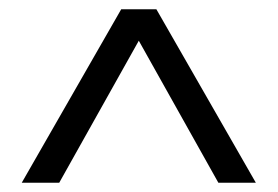

<svg xmlns="http://www.w3.org/2000/svg" viewBox="-20 -750 600 415"><path d="M27 -355 242 -730H318L533 -355H452L280 -662L108 -355Z"/></svg>

Font: Work Sans
Style: Regular
Weight: 400
Designer: Wei Huang
Foundry: Wei Huang
Version: Version 2.006; ttfautohint (v1.8.1.43-b0c9)